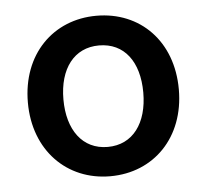

<svg xmlns="http://www.w3.org/2000/svg" viewBox="-40 -763 562 522"><g transform="rotate(-5 241.0 -502.0)"><path d="M447 -502C447 -371 360 -283 241 -283C123 -283 35 -371 35 -502C35 -634 123 -721 241 -721C360 -721 447 -634 447 -502ZM350 -502C350 -586 310 -640 241 -640C173 -640 132 -586 132 -502C132 -419 172 -363 241 -363C310 -363 350 -419 350 -502Z"/></g></svg>

Font: Repo Medium
Style: Regular
Weight: 500
Designer: Stefan Peev
Foundry: Context Ltd
Version: Version 1.502